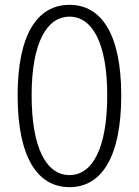

<svg xmlns="http://www.w3.org/2000/svg" viewBox="-20 -762 575 795"><path d="M268 13C400 13 482 -111 482 -367C482 -620 400 -742 268 -742C135 -742 53 -620 53 -367C53 -111 135 13 268 13ZM268 -37C173 -37 111 -147 111 -367C111 -584 173 -693 268 -693C362 -693 424 -584 424 -367C424 -147 362 -37 268 -37Z"/></svg>

Font: Noto Sans HK Light
Style: Regular
Weight: 300
Designer: Ryoko NISHIZUKA 西塚涼子 (kana, bopomofo & ideographs); Paul D. Hunt (Latin, Greek & Cyrillic); Sandoll Communications 산돌커뮤니
Foundry: Adobe
Version: Version 2.004;hotconv 1.0.118;makeotfexe 2.5.65603